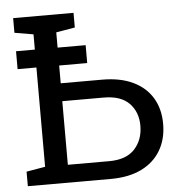

<svg xmlns="http://www.w3.org/2000/svg" viewBox="-51 -760 766 809"><g transform="rotate(-5 331.5 -355.5)"><path d="M34.2 0V-61.5L113.8 -75.2V-635.3L34.2 -648.9V-710.9H289.6V-648.9L210 -635.3V-419.9H385.3Q461.4 -419.9 514.9 -394.5Q568.4 -369.1 596.7 -322.5Q625 -275.9 625 -211.9Q625 -147.9 596.7 -100.1Q568.4 -52.2 514.9 -26.1Q461.4 0 385.3 0ZM210 -75.2H385.3Q457.5 -75.2 493.2 -114.3Q528.8 -153.3 528.8 -212.9Q528.8 -270.5 493.2 -307.4Q457.5 -344.2 385.3 -344.2H210ZM34.2 -495.1V-570.8H328.6V-495.1Z"/></g></svg>

Font: Roboto Slab LO
Style: Regular
Weight: 400
Designer: Google
Version: Version 2.000